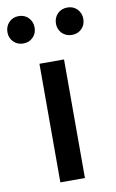

<svg xmlns="http://www.w3.org/2000/svg" viewBox="-120 -829 529 877"><g transform="rotate(-10 144.0 -390.5)"><path d="M87 -550H201V0H87ZM-14 -672Q-32 -690 -32 -717Q-32 -744 -14 -763Q4 -781 31 -781Q58 -781 76 -763Q94 -744 94 -717Q94 -690 76 -672Q58 -654 31 -654Q4 -654 -14 -672ZM211 -672Q193 -691 193 -717Q193 -744 211 -763Q229 -781 257 -781Q284 -781 302 -763Q320 -744 320 -717Q320 -690 302 -672Q284 -654 257 -654Q230 -654 211 -672Z"/></g></svg>

Font: Noto Sans S Chinese Medium
Style: Regular
Weight: 500
Designer: Ryoko NISHIZUKA  (kana & ideographs); Paul D. Hunt (Latin, Greek & Cyrillic); Wenlong ZHANG  (bopomofo); Sandoll Communi
Foundry: Adobe Systems Incorporated
Version: Version 1.000;PS 1;hotconv 1.0.78;makeotf.lib2.5.61930